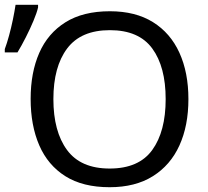

<svg xmlns="http://www.w3.org/2000/svg" viewBox="-21 -772 868 802"><path d="M766 -358Q766 -247 728.5 -164.5Q691 -82 617.5 -36Q544 10 437 10Q325 10 252 -36Q179 -82 143 -165Q107 -248 107 -359Q107 -469 143 -551Q179 -633 252.5 -679Q326 -725 438 -725Q545 -725 618 -679.5Q691 -634 728.5 -551.5Q766 -469 766 -358ZM202 -358Q202 -223 259 -145.5Q316 -68 437 -68Q559 -68 615 -145.5Q671 -223 671 -358Q671 -493 615 -569.5Q559 -646 438 -646Q317 -646 259.5 -569.5Q202 -493 202 -358ZM-1 -553V-567Q8 -591 17 -624Q26 -657 33 -691Q40 -725 44 -752H138V-741Q133 -719 119 -685.5Q105 -652 87 -616.5Q69 -581 52 -553Z"/></svg>

Font: Noto IKEA Arabic
Style: Regular
Weight: 400
Designer: Monotype Design Team
Foundry: Monotype Imaging Inc.
Version: Version 1.200